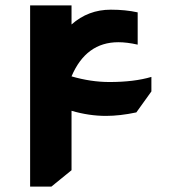

<svg xmlns="http://www.w3.org/2000/svg" viewBox="-20 -694 638 714"><path d="M246 -603Q308 -658 392 -658Q447 -658 492 -648V-528Q452 -537 420 -537Q300 -537 246 -410Q318 -389 387 -389Q479 -389 543 -408V-354L487 -276Q426 -263 374 -263Q311 -263 246 -282V-61L171 0H92V-674H246Z"/></svg>

Font: Almarai ExtraBold
Style: Regular
Weight: 800
Designer: Boutros International 2019
Foundry: Created by Boutros International 2019
Version: Version 1.10